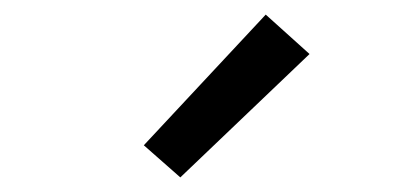

<svg xmlns="http://www.w3.org/2000/svg" viewBox="-20 -804 540 263"><path d="M227 -561 177 -605 344 -784 404 -730Z"/></svg>

Font: Zed Mono
Style: Regular
Weight: 400
Monospace: yes
Designer: Belleve Invis
Foundry: Belleve Invis
Version: Version 1.0.0; ttfautohint (v1.8.4)